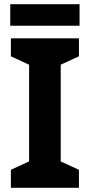

<svg xmlns="http://www.w3.org/2000/svg" viewBox="-20 -897 429 917"><path d="M357 0H32V-86L119 -126V-588L32 -628V-714H357V-628L270 -588V-126L357 -86ZM360 -877V-774H29V-877Z"/></svg>

Font: Noto Sans Gujarati
Style: Regular
Weight: 400
Designer: Jelle Bosma - Monotype Design Team, Universal Thirst
Foundry: Monotype Imaging Inc.
Version: Version 2.102